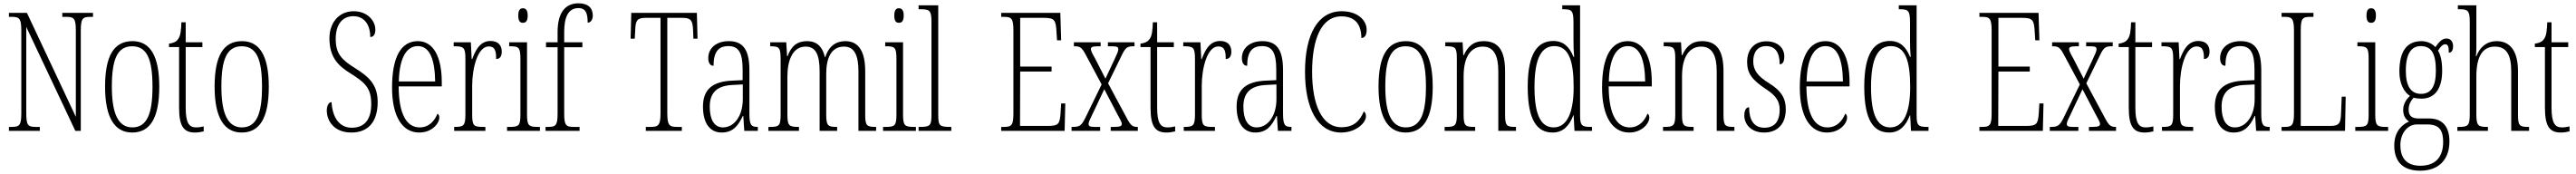

<svg xmlns="http://www.w3.org/2000/svg" viewBox="-20 -792 15592 1053"><path d="M34 0H221V-24H196C148 -24 139 -35 139 -109V-629L436 0H469V-605C469 -679 479 -690 526 -690H543V-714H357V-690H382C429 -690 439 -679 439 -606V-85L143 -714H34V-690H52C98 -690 109 -679 109 -606V-109C109 -35 99 -24 51 -24H34Z M780 10C887 10 944 -75 944 -267C944 -450 891 -543 782 -543C668 -543 616 -452 616 -267C616 -77 676 10 780 10ZM781 -21C695 -21 657 -106 657 -267C657 -431 689 -512 780 -512C871 -512 903 -431 903 -267C903 -106 871 -21 781 -21Z M1161 10C1178 10 1197 7 1213 3V-27C1195 -23 1183 -21 1166 -21C1125 -21 1104 -47 1104 -141V-507H1205V-536H1104V-657H1078C1076 -609 1074 -576 1057 -554C1047 -540 1030 -531 1003 -528V-507H1064V-142C1064 -27 1092 10 1161 10Z M1443 10C1550 10 1607 -75 1607 -267C1607 -450 1554 -543 1445 -543C1331 -543 1279 -452 1279 -267C1279 -77 1339 10 1443 10ZM1444 -21C1358 -21 1320 -106 1320 -267C1320 -431 1352 -512 1443 -512C1534 -512 1566 -431 1566 -267C1566 -106 1534 -21 1444 -21Z M2107 10C2209 10 2266 -55 2266 -175C2266 -286 2205 -332 2127 -381C2047 -431 2012 -468 2012 -557C2012 -637 2047 -694 2119 -694C2186 -694 2221 -641 2221 -568C2239 -568 2252 -581 2252 -613C2252 -664 2206 -724 2121 -724C2030 -724 1974 -653 1974 -561C1974 -445 2027 -394 2101 -348C2190 -292 2227 -260 2227 -162C2227 -68 2186 -19 2109 -19C2028 -19 1991 -91 1987 -174C1967 -174 1958 -146 1958 -124C1958 -60 2002 10 2107 10Z M2517 10C2597 10 2639 -47 2639 -80C2639 -94 2634 -101 2628 -104C2611 -62 2578 -21 2520 -21C2441 -21 2394 -101 2393 -269H2654V-294C2654 -449 2603 -543 2509 -543C2409 -543 2353 -450 2353 -262C2353 -88 2415 10 2517 10ZM2614 -299H2394C2397 -431 2435 -513 2509 -513C2584 -513 2612 -426 2614 -299Z M2729 0H2918V-24H2905C2848 -24 2838 -30 2838 -99V-274C2838 -379 2871 -511 2938 -511C2980 -511 2983 -476 2983 -435C3008 -435 3017 -454 3017 -480C3017 -517 2996 -544 2949 -544C2884 -544 2857 -485 2838 -434H2835L2830 -536H2726V-512H2729C2786 -512 2797 -506 2797 -437V-100C2797 -30 2786 -24 2731 -24H2729Z M3145 -654C3162 -654 3174 -664 3174 -698C3174 -731 3162 -742 3145 -742C3128 -742 3117 -731 3117 -698C3117 -664 3128 -654 3145 -654ZM3049 0H3248V-24H3235C3180 -24 3170 -32 3170 -100V-536H3062V-512H3069C3122 -512 3130 -503 3130 -434V-99C3130 -31 3120 -24 3064 -24H3049Z M3282 0H3488V-24H3453C3406 -24 3395 -33 3395 -105V-506H3505V-536H3395V-599C3395 -683 3417 -743 3481 -743C3527 -743 3537 -709 3537 -655C3556 -655 3568 -673 3568 -698C3568 -746 3537 -772 3482 -772C3401 -772 3355 -715 3355 -598V-536H3285V-506H3355V-105C3355 -33 3344 -24 3297 -24H3282Z M3889 0H4107V-24H4078C4030 -24 4019 -35 4019 -109V-684H4113C4164 -684 4172 -665 4175 -612L4177 -558H4202L4198 -714H3801L3797 -558H3822L3825 -612C3827 -665 3835 -684 3886 -684H3978V-108C3978 -35 3966 -24 3919 -24H3889Z M4348 10C4418 10 4449 -33 4476 -90H4479L4485 0H4567V-24H4565C4527 -24 4516 -35 4516 -105V-367C4516 -496 4474 -543 4391 -543C4314 -543 4267 -499 4267 -441C4267 -411 4278 -394 4299 -394C4299 -476 4327 -513 4389 -513C4452 -513 4475 -471 4475 -371V-307L4412 -304C4293 -299 4235 -251 4235 -147C4235 -41 4281 10 4348 10ZM4356 -21C4301 -21 4276 -72 4276 -146C4276 -227 4315 -274 4417 -278L4476 -281V-191C4476 -95 4427 -21 4356 -21Z M4631 0H4816V-24H4814C4755 -24 4746 -31 4746 -100V-330C4746 -425 4777 -510 4856 -510C4916 -510 4941 -464 4941 -360V0H5047V-24H5044C4991 -24 4981 -31 4981 -100V-345C4981 -434 5007 -510 5089 -510C5152 -510 5176 -456 5176 -360V0H5283V-24H5281C5228 -24 5217 -30 5217 -96V-361C5217 -484 5175 -543 5097 -543C5041 -543 4997 -514 4975 -446H4973C4958 -512 4922 -543 4865 -543C4807 -543 4770 -515 4747 -452H4744L4739 -536H4642V-512H4644C4698 -512 4705 -503 4705 -431V-101C4705 -31 4697 -24 4641 -24H4631Z M5421 -654C5438 -654 5450 -664 5450 -698C5450 -731 5438 -742 5421 -742C5404 -742 5393 -731 5393 -698C5393 -664 5404 -654 5421 -654ZM5325 0H5524V-24H5511C5456 -24 5446 -32 5446 -100V-536H5338V-512H5345C5398 -512 5406 -503 5406 -434V-99C5406 -31 5396 -24 5340 -24H5325Z M5540 0H5738V-24H5733C5667 -24 5659 -30 5659 -98V-760H5540V-736H5552C5606 -736 5618 -730 5618 -660V-98C5618 -30 5610 -24 5544 -24H5540Z M6040 0H6424L6428 -166H6403L6399 -102C6394 -45 6388 -30 6326 -30H6154L6155 -359H6345V-389H6155V-684H6300C6364 -684 6371 -670 6375 -596L6378 -548H6403L6398 -714H6040V-690H6057C6104 -690 6114 -679 6114 -605V-108C6114 -35 6104 -24 6057 -24H6040Z M6466 0H6639V-24H6607C6576 -24 6569 -29 6569 -42C6569 -55 6578 -70 6592 -100L6664 -252L6741 -105C6759 -71 6770 -54 6770 -42C6770 -31 6763 -24 6726 -24H6703V0H6867V-24H6864C6837 -24 6825 -31 6802 -74L6687 -288L6771 -460C6794 -508 6806 -512 6845 -512H6847V-536H6686V-512H6708C6743 -512 6749 -507 6749 -494C6749 -482 6740 -463 6726 -433L6671 -316L6609 -437C6593 -465 6583 -484 6583 -494C6583 -505 6588 -512 6625 -512H6642V-536H6480V-512H6484C6517 -512 6528 -505 6551 -462L6648 -281L6549 -78C6525 -30 6513 -24 6472 -24H6466Z M7041 10C7058 10 7077 7 7093 3V-27C7075 -23 7063 -21 7046 -21C7005 -21 6984 -47 6984 -141V-507H7085V-536H6984V-657H6958C6956 -609 6954 -576 6937 -554C6927 -540 6910 -531 6883 -528V-507H6944V-142C6944 -27 6972 10 7041 10Z M7145 0H7334V-24H7321C7264 -24 7254 -30 7254 -99V-274C7254 -379 7287 -511 7354 -511C7396 -511 7399 -476 7399 -435C7424 -435 7433 -454 7433 -480C7433 -517 7412 -544 7365 -544C7300 -544 7273 -485 7254 -434H7251L7246 -536H7142V-512H7145C7202 -512 7213 -506 7213 -437V-100C7213 -30 7202 -24 7147 -24H7145Z M7578 10C7648 10 7679 -33 7706 -90H7709L7715 0H7797V-24H7795C7757 -24 7746 -35 7746 -105V-367C7746 -496 7704 -543 7621 -543C7544 -543 7497 -499 7497 -441C7497 -411 7508 -394 7529 -394C7529 -476 7557 -513 7619 -513C7682 -513 7705 -471 7705 -371V-307L7642 -304C7523 -299 7465 -251 7465 -147C7465 -41 7511 10 7578 10ZM7586 -21C7531 -21 7506 -72 7506 -146C7506 -227 7545 -274 7647 -278L7706 -281V-191C7706 -95 7657 -21 7586 -21Z M8097 10C8190 10 8248 -50 8248 -88C8248 -103 8243 -112 8235 -118C8212 -62 8175 -22 8100 -22C7979 -22 7922 -162 7922 -358C7922 -553 7977 -693 8099 -693C8185 -693 8220 -641 8220 -562C8240 -562 8252 -579 8252 -612C8252 -671 8196 -724 8101 -724C7956 -724 7879 -582 7879 -358C7879 -137 7955 10 8097 10Z M8488 10C8595 10 8652 -75 8652 -267C8652 -450 8599 -543 8490 -543C8376 -543 8324 -452 8324 -267C8324 -77 8384 10 8488 10ZM8489 -21C8403 -21 8365 -106 8365 -267C8365 -431 8397 -512 8488 -512C8579 -512 8611 -431 8611 -267C8611 -106 8579 -21 8489 -21Z M8724 0H8909V-24H8903C8849 -24 8839 -31 8839 -99V-330C8839 -454 8887 -510 8955 -510C9024 -510 9049 -452 9049 -360V0H9156V-24H9152C9099 -24 9090 -31 9090 -100V-360C9090 -486 9050 -543 8960 -543C8898 -543 8865 -511 8840 -458H8837L8833 -536H8728V-512H8733C8788 -512 8798 -506 8798 -438V-100C8798 -31 8788 -24 8732 -24H8724Z M9378 10C9441 10 9479 -31 9503 -94H9505L9510 0H9616V-24H9607C9556 -24 9544 -32 9544 -91V-760H9436V-736H9441C9493 -736 9504 -730 9504 -655V-548C9504 -513 9505 -479 9508 -448H9504C9481 -505 9446 -544 9382 -544C9289 -544 9227 -473 9227 -267C9227 -63 9284 10 9378 10ZM9384 -21C9308 -21 9268 -94 9268 -265C9268 -443 9312 -513 9388 -513C9475 -513 9505 -425 9505 -265C9505 -109 9464 -21 9384 -21Z M9841 10C9921 10 9963 -47 9963 -80C9963 -94 9958 -101 9952 -104C9935 -62 9902 -21 9844 -21C9765 -21 9718 -101 9717 -269H9978V-294C9978 -449 9927 -543 9833 -543C9733 -543 9677 -450 9677 -262C9677 -88 9739 10 9841 10ZM9938 -299H9718C9721 -431 9759 -513 9833 -513C9908 -513 9936 -426 9938 -299Z M10046 0H10231V-24H10225C10171 -24 10161 -31 10161 -99V-330C10161 -454 10209 -510 10277 -510C10346 -510 10371 -452 10371 -360V0H10478V-24H10474C10421 -24 10412 -31 10412 -100V-360C10412 -486 10372 -543 10282 -543C10220 -543 10187 -511 10162 -458H10159L10155 -536H10050V-512H10055C10110 -512 10120 -506 10120 -438V-100C10120 -31 10110 -24 10054 -24H10046Z M10658 10C10740 10 10789 -43 10789 -130C10789 -194 10765 -241 10687 -289C10621 -330 10592 -366 10592 -421C10592 -472 10615 -513 10670 -513C10725 -513 10752 -475 10752 -403C10771 -403 10780 -420 10780 -450C10780 -504 10738 -542 10671 -542C10600 -542 10555 -493 10555 -418C10555 -348 10584 -310 10667 -254C10736 -210 10752 -174 10752 -128C10752 -55 10719 -19 10659 -19C10596 -19 10567 -66 10567 -143C10551 -143 10538 -128 10538 -93C10538 -44 10575 10 10658 10Z M11038 10C11118 10 11160 -47 11160 -80C11160 -94 11155 -101 11149 -104C11132 -62 11099 -21 11041 -21C10962 -21 10915 -101 10914 -269H11175V-294C11175 -449 11124 -543 11030 -543C10930 -543 10874 -450 10874 -262C10874 -88 10936 10 11038 10ZM11135 -299H10915C10918 -431 10956 -513 11030 -513C11105 -513 11133 -426 11135 -299Z M11415 10C11478 10 11516 -31 11540 -94H11542L11547 0H11653V-24H11644C11593 -24 11581 -32 11581 -91V-760H11473V-736H11478C11530 -736 11541 -730 11541 -655V-548C11541 -513 11542 -479 11545 -448H11541C11518 -505 11483 -544 11419 -544C11326 -544 11264 -473 11264 -267C11264 -63 11321 10 11415 10ZM11421 -21C11345 -21 11305 -94 11305 -265C11305 -443 11349 -513 11425 -513C11512 -513 11542 -425 11542 -265C11542 -109 11501 -21 11421 -21Z M11961 0H12345L12349 -166H12324L12320 -102C12315 -45 12309 -30 12247 -30H12075L12076 -359H12266V-389H12076V-684H12221C12285 -684 12292 -670 12296 -596L12299 -548H12324L12319 -714H11961V-690H11978C12025 -690 12035 -679 12035 -605V-108C12035 -35 12025 -24 11978 -24H11961Z M12387 0H12560V-24H12528C12497 -24 12490 -29 12490 -42C12490 -55 12499 -70 12513 -100L12585 -252L12662 -105C12680 -71 12691 -54 12691 -42C12691 -31 12684 -24 12647 -24H12624V0H12788V-24H12785C12758 -24 12746 -31 12723 -74L12608 -288L12692 -460C12715 -508 12727 -512 12766 -512H12768V-536H12607V-512H12629C12664 -512 12670 -507 12670 -494C12670 -482 12661 -463 12647 -433L12592 -316L12530 -437C12514 -465 12504 -484 12504 -494C12504 -505 12509 -512 12546 -512H12563V-536H12401V-512H12405C12438 -512 12449 -505 12472 -462L12569 -281L12470 -78C12446 -30 12434 -24 12393 -24H12387Z M12962 10C12979 10 12998 7 13014 3V-27C12996 -23 12984 -21 12967 -21C12926 -21 12905 -47 12905 -141V-507H13006V-536H12905V-657H12879C12877 -609 12875 -576 12858 -554C12848 -540 12831 -531 12804 -528V-507H12865V-142C12865 -27 12893 10 12962 10Z M13066 0H13255V-24H13242C13185 -24 13175 -30 13175 -99V-274C13175 -379 13208 -511 13275 -511C13317 -511 13320 -476 13320 -435C13345 -435 13354 -454 13354 -480C13354 -517 13333 -544 13286 -544C13221 -544 13194 -485 13175 -434H13172L13167 -536H13063V-512H13066C13123 -512 13134 -506 13134 -437V-100C13134 -30 13123 -24 13068 -24H13066Z M13499 10C13569 10 13600 -33 13627 -90H13630L13636 0H13718V-24H13716C13678 -24 13667 -35 13667 -105V-367C13667 -496 13625 -543 13542 -543C13465 -543 13418 -499 13418 -441C13418 -411 13429 -394 13450 -394C13450 -476 13478 -513 13540 -513C13603 -513 13626 -471 13626 -371V-307L13563 -304C13444 -299 13386 -251 13386 -147C13386 -41 13432 10 13499 10ZM13507 -21C13452 -21 13427 -72 13427 -146C13427 -227 13466 -274 13568 -278L13627 -281V-191C13627 -95 13578 -21 13507 -21Z M13790 0H14174L14178 -207H14154L14150 -104C14148 -49 14139 -30 14088 -30H13906V-606C13906 -679 13915 -690 13963 -690H13983V-714H13790V-690H13808C13854 -690 13865 -679 13865 -605V-108C13865 -35 13854 -24 13809 -24H13790Z M14332 -654C14349 -654 14361 -664 14361 -698C14361 -731 14349 -742 14332 -742C14315 -742 14304 -731 14304 -698C14304 -664 14315 -654 14332 -654ZM14236 0H14435V-24H14422C14367 -24 14357 -32 14357 -100V-536H14249V-512H14256C14309 -512 14317 -503 14317 -434V-99C14317 -31 14307 -24 14251 -24H14236Z M14629 241C14743 241 14806 172 14806 64C14806 -15 14773 -75 14683 -75H14620C14581 -75 14559 -89 14559 -128C14559 -162 14574 -183 14589 -201C14600 -197 14623 -195 14637 -195C14720 -195 14762 -259 14762 -363C14762 -426 14752 -459 14737 -486C14755 -514 14767 -524 14780 -524C14799 -524 14802 -507 14802 -473C14820 -473 14828 -489 14828 -513C14828 -538 14815 -559 14788 -559C14757 -559 14738 -530 14721 -507C14704 -526 14673 -543 14637 -543C14551 -543 14503 -486 14503 -358C14503 -289 14530 -234 14567 -212C14546 -192 14526 -164 14526 -127C14526 -88 14544 -67 14562 -57C14522 -40 14472 2 14472 88C14472 181 14519 241 14629 241ZM14634 -224C14572 -224 14542 -272 14542 -364C14542 -468 14576 -513 14632 -513C14693 -513 14724 -474 14724 -365C14724 -270 14696 -224 14634 -224ZM14630 211C14538 211 14509 155 14509 86C14509 14 14553 -39 14609 -39H14671C14746 -39 14768 -2 14768 67C14768 149 14730 211 14630 211Z M14854 0H15039V-24H15035C14980 -24 14969 -31 14969 -99V-330C14969 -451 15007 -510 15081 -510C15154 -510 15180 -456 15180 -360V0H15288V-24H15281C15230 -24 15221 -33 15221 -98V-361C15221 -483 15173 -543 15093 -543C15025 -543 14987 -499 14969 -452H14966C14968 -468 14969 -486 14969 -503V-760H14857V-736H14871C14917 -736 14929 -727 14929 -661V-100C14929 -31 14918 -24 14863 -24H14854Z M15481 10C15498 10 15517 7 15533 3V-27C15515 -23 15503 -21 15486 -21C15445 -21 15424 -47 15424 -141V-507H15525V-536H15424V-657H15398C15396 -609 15394 -576 15377 -554C15367 -540 15350 -531 15323 -528V-507H15384V-142C15384 -27 15412 10 15481 10Z"/></svg>

Font: Noto Serif Tamil ExtraCondensed ExtraLight
Style: Regular
Weight: 200
Width: 2
Designer: Indian Type Foundry, Tom Grace, and the Monotype Design Team
Foundry: Monotype Imaging Inc.
Version: Version 2.004